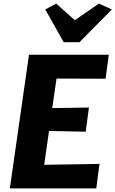

<svg xmlns="http://www.w3.org/2000/svg" viewBox="-20 -1053 645 1073"><path d="M35 0 142 -747H588L570 -613L296 -614L272 -449L477 -452L459 -317L254 -321L227 -132L536 -137L518 0ZM336 -817 233 -1000 294 -1033 398 -940 533 -1033 605 -1000 424 -817Z"/></svg>

Font: Merriweather Sans ExtraBold
Style: Italic
Weight: 800
Italic angle: -7.5°
Designer: Eben Sorkin
Foundry: Eben Sorkin
Version: Version 2.001; ttfautohint (v1.8.3)